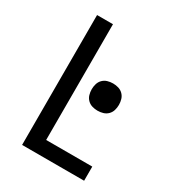

<svg xmlns="http://www.w3.org/2000/svg" viewBox="-178 -838 855 941"><g transform="rotate(30 250.0 -367.5)"><path d="M93 0V-735H183V-80H444V0ZM329 -330Q313 -330 298 -334.5Q283 -339 272 -350Q261 -361 256.5 -376Q252 -391 252 -407Q252 -423 256.5 -438Q261 -453 272 -464Q283 -475 298 -479.5Q313 -484 329 -484Q345 -484 360 -479.5Q375 -475 386 -464Q397 -453 401.5 -438Q406 -423 406 -407Q406 -391 401.5 -376Q397 -361 386 -350Q375 -339 360 -334.5Q345 -330 329 -330Z"/></g></svg>

Font: Iosevka Custom Medium
Style: Regular
Weight: 500
Monospace: yes
Designer: Belleve Invis
Foundry: Belleve Invis
Version: Version 32.5.0; ttfautohint (v1.8.4)